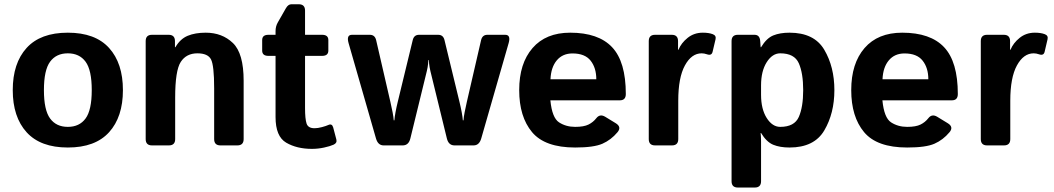

<svg xmlns="http://www.w3.org/2000/svg" viewBox="-20 -674 4884 890"><path d="M39.1 -256.3Q39.1 -380.9 103.3 -451.7Q167.5 -522.5 294.4 -522.5Q421.4 -522.5 485.6 -451.7Q549.8 -380.9 549.8 -256.3Q549.8 -131.8 485.6 -61Q421.4 9.8 294.4 9.8Q167.5 9.8 103.3 -61Q39.1 -131.8 39.1 -256.3ZM183.6 -256.3Q183.6 -163.6 212.2 -124.8Q240.7 -85.9 294.4 -85.9Q348.1 -85.9 376.7 -124.8Q405.3 -163.6 405.3 -256.3Q405.3 -349.1 376.7 -387.9Q348.1 -426.8 294.4 -426.8Q240.7 -426.8 212.2 -387.9Q183.6 -349.1 183.6 -256.3Z M684.6 0Q655.3 0 655.3 -29.3V-483.4Q655.3 -512.7 684.6 -512.7H761.7Q791 -512.7 791 -483.4V-455.1H793Q815.4 -493.7 850.1 -508.1Q884.8 -522.5 933.6 -522.5Q1009.8 -522.5 1059.6 -474.6Q1109.4 -426.8 1109.4 -299.8V-29.3Q1109.4 0 1080.1 0H1002Q972.7 0 972.7 -29.3V-264.6Q972.7 -371.1 958 -398.9Q943.4 -426.8 895 -426.8Q843.8 -426.8 817.9 -387Q792 -347.2 792 -221.7V-29.3Q792 0 762.7 0Z M1224.1 -415Q1195.3 -415 1195.3 -439.5V-488.3Q1195.3 -512.7 1224.1 -512.7H1257.3V-529.8Q1257.3 -551.8 1267.6 -569.8L1305.2 -635.7Q1315.9 -654.3 1330.6 -654.3H1364.7Q1394 -654.3 1394 -625V-512.7H1473.1Q1502 -512.7 1502 -488.3V-439.5Q1502 -415 1473.1 -415H1394V-172.9Q1394 -123 1401.1 -101.3Q1408.2 -79.6 1438 -79.6Q1453.1 -79.6 1472.2 -84.7Q1491.2 -89.8 1502 -94.7Q1519 -102.5 1524.4 -83.5L1539.1 -27.8Q1543.5 -11.2 1526.4 -3.4Q1510.3 3.9 1482.2 10Q1454.1 16.1 1425.8 16.1Q1356 16.1 1306.6 -12.7Q1257.3 -41.5 1257.3 -131.3V-415Z M1595.7 -474.6Q1585 -512.7 1611.8 -512.7H1694.3Q1717.8 -512.7 1723.6 -487.8L1789.6 -201.7Q1795.4 -176.8 1799.8 -153.8Q1804.2 -130.9 1805.2 -116.2H1808.1Q1809.1 -130.9 1813.5 -154.5Q1817.9 -178.2 1823.7 -201.7L1893.1 -487.8Q1898.9 -512.7 1922.4 -512.7H2011.2Q2034.7 -512.7 2040.5 -487.8L2109.9 -201.7Q2115.7 -178.2 2120.1 -154.5Q2124.5 -130.9 2125.5 -116.2H2128.4Q2129.4 -130.9 2133.8 -153.8Q2138.2 -176.8 2144 -201.7L2210 -487.8Q2215.8 -512.7 2239.3 -512.7H2321.8Q2348.6 -512.7 2337.9 -474.6L2210.9 -32.7Q2201.7 0 2175.3 0H2086.9Q2059.1 0 2051.3 -32.7L1980.5 -322.3Q1974.1 -347.2 1971.4 -362.3Q1968.8 -377.4 1967.8 -396H1965.8Q1964.8 -377.4 1962.2 -362.3Q1959.5 -347.2 1953.1 -322.3L1882.3 -32.7Q1874.5 0 1846.7 0H1758.3Q1731.9 0 1722.7 -32.7Z M2386.7 -256.3Q2386.7 -379.9 2448.5 -451.2Q2510.3 -522.5 2623 -522.5Q2753.9 -522.5 2817.4 -455.1Q2880.9 -387.7 2880.9 -238.3Q2880.9 -209 2853.5 -209H2531.2Q2539.1 -127.9 2571.3 -106.9Q2603.5 -85.9 2646 -85.9Q2686.5 -85.9 2708 -96.7Q2729.5 -107.4 2744.1 -126Q2760.7 -147.5 2785.2 -132.8L2834 -103Q2862.8 -85.4 2842.3 -61Q2812.5 -25.4 2772.5 -7.8Q2732.4 9.8 2646 9.8Q2505.9 9.8 2446.3 -61.5Q2386.7 -132.8 2386.7 -256.3ZM2531.7 -306.6H2744.1Q2744.1 -359.4 2717.8 -392.8Q2691.4 -426.3 2633.8 -426.3Q2587.9 -426.3 2561 -394.3Q2534.2 -362.3 2531.7 -306.6Z M3016.6 0Q2987.3 0 2987.3 -29.3V-483.4Q2987.3 -512.7 3016.6 -512.7H3093.8Q3123 -512.7 3123 -483.4V-443.4H3125Q3137.7 -474.6 3167.5 -498.5Q3197.3 -522.5 3237.8 -522.5Q3265.6 -522.5 3283.7 -515.6Q3300.8 -509.3 3296.9 -492.2L3283.2 -434.1Q3278.8 -414.6 3256.8 -422.4Q3244.1 -426.8 3232.4 -426.8Q3185.5 -426.8 3154.8 -370.6Q3124 -314.5 3124 -207V-29.3Q3124 0 3094.7 0Z M3400.4 195.3Q3371.1 195.3 3371.1 166V-483.4Q3371.1 -512.7 3400.4 -512.7H3477.5Q3502 -512.7 3503.9 -483.4L3505.9 -455.1H3507.8Q3533.2 -497.1 3564.5 -509.8Q3595.7 -522.5 3639.6 -522.5Q3754.4 -522.5 3801 -443.1Q3847.7 -363.8 3847.7 -256.3Q3847.7 -148.9 3801 -69.6Q3754.4 9.8 3639.6 9.8Q3595.7 9.8 3564.5 -2.9Q3533.2 -15.6 3507.8 -57.6H3505.9Q3507.8 -38.1 3507.8 -18.6V166Q3507.8 195.3 3478.5 195.3ZM3507.8 -234.4Q3507.8 -168.5 3533.9 -127.2Q3560.1 -85.9 3596.7 -85.9Q3662.6 -85.9 3682.9 -132.1Q3703.1 -178.2 3703.1 -256.3Q3703.1 -334.5 3682.9 -380.6Q3662.6 -426.8 3596.7 -426.8Q3560.1 -426.8 3533.9 -385.5Q3507.8 -344.2 3507.8 -278.3Z M3925.8 -256.3Q3925.8 -379.9 3987.5 -451.2Q4049.3 -522.5 4162.1 -522.5Q4293 -522.5 4356.4 -455.1Q4419.9 -387.7 4419.9 -238.3Q4419.9 -209 4392.6 -209H4070.3Q4078.1 -127.9 4110.4 -106.9Q4142.6 -85.9 4185.1 -85.9Q4225.6 -85.9 4247.1 -96.7Q4268.6 -107.4 4283.2 -126Q4299.8 -147.5 4324.2 -132.8L4373 -103Q4401.9 -85.4 4381.3 -61Q4351.6 -25.4 4311.5 -7.8Q4271.5 9.8 4185.1 9.8Q4044.9 9.8 3985.4 -61.5Q3925.8 -132.8 3925.8 -256.3ZM4070.8 -306.6H4283.2Q4283.2 -359.4 4256.8 -392.8Q4230.5 -426.3 4172.9 -426.3Q4127 -426.3 4100.1 -394.3Q4073.2 -362.3 4070.8 -306.6Z M4555.7 0Q4526.4 0 4526.4 -29.3V-483.4Q4526.4 -512.7 4555.7 -512.7H4632.8Q4662.1 -512.7 4662.1 -483.4V-443.4H4664.1Q4676.8 -474.6 4706.5 -498.5Q4736.3 -522.5 4776.9 -522.5Q4804.7 -522.5 4822.8 -515.6Q4839.8 -509.3 4835.9 -492.2L4822.3 -434.1Q4817.9 -414.6 4795.9 -422.4Q4783.2 -426.8 4771.5 -426.8Q4724.6 -426.8 4693.8 -370.6Q4663.1 -314.5 4663.1 -207V-29.3Q4663.1 0 4633.8 0Z"/></svg>

Font: Istok Web
Style: Bold
Weight: 700
Designer: Andrey V. Panov
Foundry: Andrey V. Panov
Version: Version 1.0.2g